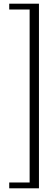

<svg xmlns="http://www.w3.org/2000/svg" viewBox="-20 -820 289 1040"><path d="M191 200H30V168.5H140.5V-768.5H30V-800H191Z"/></svg>

Font: Big Shoulders Text ExtraLight
Style: Regular
Weight: 250
Version: Version 2.002